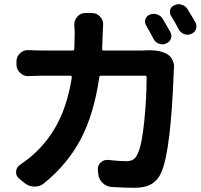

<svg xmlns="http://www.w3.org/2000/svg" viewBox="-20 -854 959 915"><path d="M792 -701.2Q796.9 -692.4 796.9 -682.6Q796.9 -675.8 793.9 -668.9Q788.1 -653.3 771.5 -646.5Q762.7 -642.6 753.9 -642.6Q746.1 -642.6 738.3 -645.5Q720.7 -651.4 711.9 -668Q693.4 -704.1 676.8 -732.4Q668 -746.1 672.9 -761.7Q677.7 -777.3 693.4 -784.2Q703.1 -788.1 712.9 -788.1Q720.7 -788.1 728.5 -785.2Q746.1 -780.3 755.9 -763.7Q772.5 -736.3 792 -701.2ZM466.8 -620.1Q465.8 -613.3 473.6 -613.3H654.3Q668 -613.3 682.6 -614.3Q690.4 -614.3 698.2 -614.3Q741.2 -614.3 772.5 -598.6Q791 -588.9 800.8 -570.3Q809.6 -553.7 809.6 -535.2Q809.6 -532.2 808.6 -529.3Q808.6 -527.3 808.6 -525.4Q794.9 -141.6 750 -35.2Q733.4 3.9 702.6 22.5Q671.9 41 621.1 41Q573.2 41 512.7 37.1Q487.3 35.2 469.2 18.1Q451.2 1 448.2 -24.4L446.3 -43Q446.3 -45.9 446.3 -48.8Q446.3 -66.4 459.5 -79.1Q472.7 -91.8 490.2 -91.8Q494.1 -91.8 497.1 -91.8Q545.9 -85.9 580.1 -85.9Q603.5 -85.9 615.7 -94.2Q627.9 -102.5 636.7 -122.1Q656.2 -164.1 667.5 -275.9Q678.7 -387.7 678.7 -485.4Q678.7 -493.2 671.9 -493.2H460.9Q454.1 -493.2 453.1 -485.4Q427.7 -309.6 364.3 -189.9Q300.8 -70.3 188.5 20.5Q169.9 35.2 145.5 35.2Q144.5 35.2 143.6 35.2Q118.2 35.2 97.7 18.6L71.3 -2.9Q56.6 -14.6 56.6 -33.2Q56.6 -55.7 76.2 -69.3Q123 -100.6 158.2 -135.7Q225.6 -203.1 265.1 -288.1Q304.7 -373 322.3 -485.4Q323.2 -493.2 315.4 -493.2H190.4Q152.3 -493.2 116.2 -491.2Q115.2 -491.2 114.3 -491.2Q91.8 -491.2 76.2 -506.8Q58.6 -522.5 58.6 -545.9V-562.5Q58.6 -585 76.2 -600.6Q91.8 -615.2 112.3 -615.2Q114.3 -615.2 116.2 -615.2Q154.3 -613.3 190.4 -613.3H326.2Q334 -613.3 334 -620.1Q335.9 -669.9 335.9 -700.2L334 -738.3Q334 -758.8 348.6 -774.4Q363.3 -792 386.7 -792H418Q441.4 -792 457 -774.4Q471.7 -758.8 471.7 -738.3L469.7 -702.1Q467.8 -648.4 466.8 -620.1ZM795.9 -777.3Q790 -786.1 790 -795.9Q790 -801.8 791 -807.6Q795.9 -823.2 811.5 -829.1Q821.3 -834 831.1 -834Q838.9 -834 846.7 -831.1Q864.3 -826.2 874 -809.6Q892.6 -780.3 911.1 -748Q916 -739.3 916 -729.5Q916 -722.7 914.1 -715.8Q908.2 -699.2 891.6 -692.4Q882.8 -688.5 874 -688.5Q866.2 -688.5 858.4 -691.4Q840.8 -697.3 832 -713.9Q814.5 -747.1 795.9 -777.3Z"/></svg>

Font: Gen Jyuu Gothic P Bold
Style: Bold
Weight: 700
Designer: [Source Han Sans]
Ryoko NISHIZUKA  (kana & ideographs); Paul D. Hunt (Latin, Greek & Cyrillic); Wenlong ZHANG  (bopomofo
Version: Version 1.002.20150607